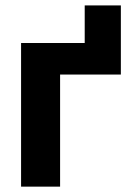

<svg xmlns="http://www.w3.org/2000/svg" viewBox="-20 -696 490 716"><path d="M295.9 -535.6V-675.8H430.7V-535.6ZM430.7 -535.6V-418H204.1V0H58.6V-535.6Z"/></svg>

Font: Inter 20pt
Style: Bold
Weight: 700
Version: Version 4.001;git-66647c0bb